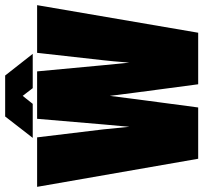

<svg xmlns="http://www.w3.org/2000/svg" viewBox="-47 -747 789 745"><g transform="rotate(-90 347.5 -374.5)"><path d="M378 -642H511L427 -749H268L185 -642H317L348 -681ZM-5 -625 104 0H303L324 -158C332 -216 340 -280 348 -343C356 -280 364 -216 372 -158L393 0H593L700 -625H515L486 -366C484 -346 480 -310 477 -267C473 -310 469 -347 467 -368L443 -625H259L237 -366C235 -346 232 -310 228 -267C224 -310 220 -347 218 -368L187 -625Z"/></g></svg>

Font: Blinker Headline
Style: Regular
Weight: 900
Width: 4
Designer: Juergen Huber
Foundry: supertype
Version: Version 1.015;PS 1.15;hotconv 1.0.88;makeotf.lib2.5.647800